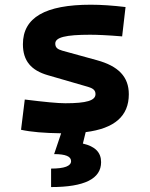

<svg xmlns="http://www.w3.org/2000/svg" viewBox="-20 -547 626 802"><path d="M193.4 234.4C333 234.4 402.3 199.7 402.3 130.4C402.3 89.4 377.4 64.5 326.2 52.7L337.9 4.9C459 -10.3 518.1 -62.5 518.1 -153.3C518.1 -226.6 474.1 -271 385.3 -295.4L240.2 -335.4C219.7 -341.3 210.9 -348.6 210.9 -365.2C210.9 -391.1 254.4 -401.9 356.4 -401.9C387.2 -401.9 430.7 -399.9 490.2 -395L504.4 -517.6C451.2 -523.9 403.3 -527.3 359.4 -527.3C168.5 -527.3 75.7 -473.6 75.7 -362.3C75.7 -292.5 110.4 -252.9 179.7 -232.9L348.1 -184.1C369.6 -177.7 378.9 -169.4 378.9 -153.8C378.9 -127 341.3 -115.7 252.9 -115.7C221.2 -115.7 165.5 -121.1 83.5 -131.3L67.9 -4.9C110.4 4.4 165 8.8 235.4 9.8L206.1 96.7C253.9 96.7 276.9 106.4 276.9 126C276.9 146.5 249.5 157.2 193.4 157.2Z"/></svg>

Font: Cascadia Mono NF
Style: Bold
Weight: 700
Monospace: yes
Designer: Aaron Bell
Foundry: Saja Typeworks
Version: Version 2404.023